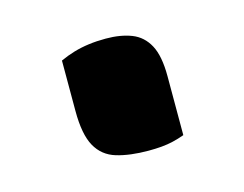

<svg xmlns="http://www.w3.org/2000/svg" viewBox="-47 -475 443 349"><g transform="rotate(-15 175.0 -300.5)"><path d="M264 -203Q253 -199 242.5 -196.5Q232 -194 220.5 -193Q209 -192 196 -192Q161 -192 136 -199.5Q111 -207 98.5 -229.5Q86 -252 86 -296V-391Q99 -397 112.5 -401Q126 -405 141 -407Q156 -409 173 -409Q201 -409 221.5 -401Q242 -393 253 -372.5Q264 -352 264 -314Z"/></g></svg>

Font: Recursive Casual ExtraBold
Style: Regular
Weight: 800
Version: Version 1.047